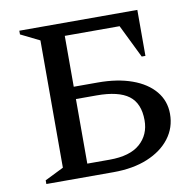

<svg xmlns="http://www.w3.org/2000/svg" viewBox="-75 -737 826 814"><g transform="rotate(-10 337.5 -330.0)"><path d="M349 0H60V-16L141 -56V-604L60 -644V-660H568V-462H552L482 -605H246V-386H350Q434 -386 496.5 -363.5Q559 -341 593.5 -299.5Q628 -258 628 -202Q628 -143 593.5 -97.5Q559 -52 496.5 -26Q434 0 349 0ZM335 -333H246V-55H342Q430 -55 473.5 -93.5Q517 -132 517 -194Q517 -267 473 -300Q429 -333 335 -333Z"/></g></svg>

Font: Spectral SC Medium
Style: Regular
Weight: 500
Designer: Jean-Baptiste Levee
Foundry: Production Type
Version: Version 2.001